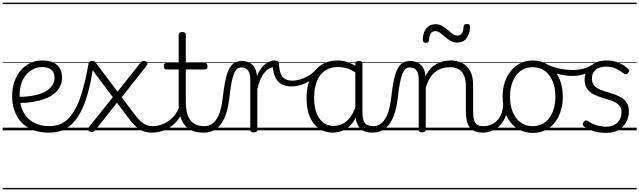

<svg xmlns="http://www.w3.org/2000/svg" viewBox="-20 -968 4749 1426"><path d="M347 17Q251 17 190 -19.5Q129 -56 99.5 -117Q70 -178 70 -252Q70 -309 86 -358Q102 -407 132 -443Q162 -479 203.5 -499Q245 -519 295 -519Q347 -519 379.5 -502Q412 -485 426.5 -456.5Q441 -428 441 -393Q441 -355 425.5 -324.5Q410 -294 381 -271Q352 -248 312 -233.5Q272 -219 223.5 -211Q175 -203 120 -203V-249Q161 -248 200 -253.5Q239 -259 272.5 -269.5Q306 -280 331 -297Q356 -314 370.5 -337Q385 -360 385 -390Q385 -430 361.5 -450Q338 -470 290 -470Q260 -470 231 -456.5Q202 -443 178 -417Q154 -391 140 -352.5Q126 -314 126 -263Q126 -189 153 -137Q180 -85 230 -58Q280 -31 347 -31Q359 -31 364.5 -23.5Q370 -16 370 -7Q370 2 364.5 9.5Q359 17 347 17ZM0 428H488V438H0ZM0 -20H488V0H0ZM0 -505H488V-500H0ZM0 -948H488V-938H0Z M347 17Q338 17 333 10Q328 3 328 -6.5Q328 -16 333 -23.5Q338 -31 347 -31Q433 -31 488 -87.5Q543 -144 578 -249Q613 -354 638 -497Q640 -505 650 -507Q660 -509 668.5 -505Q677 -501 675 -492Q654 -332 614.5 -218Q575 -104 510.5 -43.5Q446 17 347 17ZM488 428H588V438H488ZM488 -20H588V0H488ZM488 -505H588V-500H488ZM488 -948H588V-938H488Z M1109 17Q1075 17 1046.5 7Q1018 -3 990 -28Q962 -53 929 -98L849 -205L689 -3Q681 6 674 10Q667 14 657 12Q646 10 639.5 5Q633 0 633.5 -8Q634 -16 641 -25L818 -246L643 -480Q632 -496 641 -505.5Q650 -515 665 -515Q675 -515 681.5 -511.5Q688 -508 696 -496L853 -287L1017 -494Q1026 -506 1032 -510.5Q1038 -515 1047 -515Q1059 -515 1066.5 -510.5Q1074 -506 1075.5 -498Q1077 -490 1069 -480L884 -246L973 -127Q1001 -89 1023.5 -68.5Q1046 -48 1067.5 -39.5Q1089 -31 1116 -31Q1124 -31 1129 -23.5Q1134 -16 1133.5 -7Q1133 2 1127 9.5Q1121 17 1109 17ZM588 428H1169V438H588ZM588 -20H1169V0H588ZM588 -505H1169V-500H588ZM588 -948H1169V-938H588Z M1104 17Q1093 17 1087.5 9.5Q1082 2 1082.5 -7Q1083 -16 1090 -23.5Q1097 -31 1110 -31Q1147 -31 1179.5 -42.5Q1212 -54 1238.5 -74Q1265 -94 1284 -121.5Q1303 -149 1313 -182Q1316 -193 1325.5 -192Q1335 -191 1341.5 -184Q1348 -177 1345 -167Q1333 -125 1311 -91.5Q1289 -58 1257.5 -33.5Q1226 -9 1187 4Q1148 17 1104 17ZM1169 428V438ZM1169 -20V0ZM1169 -505V-500ZM1169 -948V-938Z M1493 17Q1442 17 1406.5 2Q1371 -13 1349.5 -41.5Q1328 -70 1317.5 -110Q1307 -150 1307 -201V-452H1216Q1205 -452 1201 -458Q1197 -464 1197 -476Q1197 -489 1201 -494.5Q1205 -500 1216 -500H1307V-711Q1307 -721 1313.5 -725.5Q1320 -730 1333 -730Q1346 -730 1353 -725.5Q1360 -721 1360 -711V-500H1501Q1512 -500 1516.5 -494.5Q1521 -489 1521 -476Q1521 -464 1516.5 -458Q1512 -452 1501 -452H1360V-213Q1360 -175 1366 -142Q1372 -109 1387.5 -84.5Q1403 -60 1430 -45.5Q1457 -31 1500 -31Q1510 -31 1515 -23.5Q1520 -16 1519.5 -7Q1519 2 1512.5 9.5Q1506 17 1493 17ZM1169 428H1557V438H1169ZM1169 -20H1557V0H1169ZM1169 -505H1557V-500H1169ZM1169 -948H1557V-938H1169Z M1492 17Q1483 17 1478.5 9.5Q1474 2 1474.5 -7Q1475 -16 1481 -23.5Q1487 -31 1498 -31Q1529 -31 1551.5 -45.5Q1574 -60 1591 -87.5Q1608 -115 1618.5 -155Q1629 -195 1635 -247Q1643 -318 1653.5 -369Q1664 -420 1679.5 -452Q1695 -484 1717.5 -499.5Q1740 -515 1773 -515Q1782 -515 1786.5 -508Q1791 -501 1790.5 -491.5Q1790 -482 1785 -474.5Q1780 -467 1771 -467Q1753 -467 1740 -455.5Q1727 -444 1717 -419Q1707 -394 1699.5 -354Q1692 -314 1685 -257Q1678 -186 1662.5 -134.5Q1647 -83 1623 -49Q1599 -15 1566.5 1Q1534 17 1492 17ZM1557 428H1657V438H1557ZM1557 -20H1657V0H1557ZM1557 -505H1657V-500H1557ZM1557 -948H1657V-938H1557Z M1864 15Q1851 15 1845 10.5Q1839 6 1839 -4V-374Q1839 -424 1822 -445.5Q1805 -467 1771 -467Q1761 -467 1756.5 -474.5Q1752 -482 1752 -491.5Q1752 -501 1757.5 -508Q1763 -515 1773 -515Q1797 -515 1816 -509.5Q1835 -504 1850 -491.5Q1865 -479 1874.5 -459.5Q1884 -440 1888 -412L1889 -403Q1901 -435 1917 -456.5Q1933 -478 1950.5 -492Q1968 -506 1985 -512.5Q2002 -519 2016 -519Q2026 -519 2031.5 -511.5Q2037 -504 2037 -494Q2037 -484 2031.5 -476.5Q2026 -469 2016 -469Q1998 -469 1979.5 -459Q1961 -449 1944 -428.5Q1927 -408 1913.5 -377Q1900 -346 1891 -304V-4Q1891 6 1884.5 10.5Q1878 15 1864 15ZM1657 428H2111V438H1657ZM1657 -20H2111V0H1657ZM1657 -505H2111V-500H1657ZM1657 -948H2111V-938H1657Z M2146 -326Q2103 -326 2072.5 -342Q2042 -358 2025.5 -392.5Q2009 -427 2005 -484L2016 -519Q2034 -519 2043 -513Q2052 -507 2052 -494Q2054 -445 2066 -418Q2078 -391 2099.5 -380Q2121 -369 2153 -369Q2178 -369 2208 -377.5Q2238 -386 2268.5 -403.5Q2299 -421 2325 -449Q2334 -458 2342.5 -456Q2351 -454 2354 -445.5Q2357 -437 2348 -426Q2326 -399 2293 -376Q2260 -353 2222 -339.5Q2184 -326 2146 -326ZM2111 428H2174V438H2111ZM2111 -20H2174V0H2111ZM2111 -505H2174V-500H2111ZM2111 -948H2174V-938H2111Z M2450 17Q2395 17 2351 -12Q2307 -41 2282 -98Q2257 -155 2257 -238Q2257 -288 2266.5 -331Q2276 -374 2295 -408.5Q2314 -443 2341.5 -467.5Q2369 -492 2405.5 -505.5Q2442 -519 2487 -519Q2525 -519 2561.5 -506.5Q2598 -494 2634 -470V-419Q2594 -449 2559 -459.5Q2524 -470 2488 -470Q2456 -470 2428.5 -460.5Q2401 -451 2379.5 -432Q2358 -413 2343.5 -385.5Q2329 -358 2321 -322Q2313 -286 2313 -242Q2313 -180 2329.5 -133Q2346 -86 2378.5 -59.5Q2411 -33 2460 -33Q2494 -33 2526 -49Q2558 -65 2584.5 -101.5Q2611 -138 2628 -202L2646 -159Q2625 -85 2591.5 -47Q2558 -9 2520.5 4Q2483 17 2450 17ZM2746 17Q2712 17 2688 7Q2664 -3 2649 -22Q2634 -41 2626.5 -69Q2619 -97 2619 -132V-495Q2619 -506 2626 -510.5Q2633 -515 2647 -515Q2660 -515 2666 -510.5Q2672 -506 2672 -496V-133Q2672 -81 2689 -56Q2706 -31 2752 -31Q2759 -31 2763 -23.5Q2767 -16 2766.5 -7Q2766 2 2761.5 9.5Q2757 17 2746 17ZM2173 428H2808V438H2173ZM2173 -20H2808V0H2173ZM2173 -505H2808V-500H2173ZM2173 -948H2808V-938H2173Z M2743 17Q2734 17 2729.5 9.5Q2725 2 2725.5 -7Q2726 -16 2732 -23.5Q2738 -31 2749 -31Q2780 -31 2802.5 -45.5Q2825 -60 2842 -87.5Q2859 -115 2869.5 -155Q2880 -195 2886 -247Q2894 -318 2904.5 -369Q2915 -420 2930.5 -452Q2946 -484 2968.5 -499.5Q2991 -515 3024 -515Q3033 -515 3037.5 -508Q3042 -501 3041.5 -491.5Q3041 -482 3036 -474.5Q3031 -467 3022 -467Q3004 -467 2991 -455.5Q2978 -444 2968 -419Q2958 -394 2950.5 -354Q2943 -314 2936 -257Q2929 -186 2913.5 -134.5Q2898 -83 2874 -49Q2850 -15 2817.5 1Q2785 17 2743 17ZM2808 428H2908V438H2808ZM2808 -20H2908V0H2808ZM2808 -505H2908V-500H2808ZM2808 -948H2908V-938H2808Z M3567 17Q3530 17 3505.5 6.5Q3481 -4 3467 -24Q3453 -44 3446.5 -72.5Q3440 -101 3440 -137V-326Q3440 -371 3428 -403Q3416 -435 3389.5 -452Q3363 -469 3320 -469Q3293 -469 3265.5 -461Q3238 -453 3214.5 -435Q3191 -417 3172.5 -387.5Q3154 -358 3142 -314V-4Q3142 6 3135.5 10.5Q3129 15 3115 15Q3102 15 3096 10.5Q3090 6 3090 -4V-374Q3090 -424 3073 -445.5Q3056 -467 3022 -467Q3011 -467 3005.5 -474.5Q3000 -482 3000.5 -491.5Q3001 -501 3007 -508Q3013 -515 3024 -515Q3052 -515 3072.5 -507Q3093 -499 3107.5 -484.5Q3122 -470 3130 -450Q3138 -430 3140 -405V-401Q3156 -435 3177 -457.5Q3198 -480 3223 -493.5Q3248 -507 3274.5 -513Q3301 -519 3327 -519Q3375 -519 3412.5 -500Q3450 -481 3472 -440.5Q3494 -400 3494 -334V-137Q3494 -82 3509.5 -56.5Q3525 -31 3573 -31Q3582 -31 3587 -23.5Q3592 -16 3591.5 -7Q3591 2 3585 9.5Q3579 17 3567 17ZM2908 428H3629V438H2908ZM2908 -20H3629V0H2908ZM2908 -505H3629V-500H2908ZM2908 -948H3629V-938H2908Z M3564 17Q3553 17 3547.5 9.5Q3542 2 3542.5 -7Q3543 -16 3550 -23.5Q3557 -31 3570 -31Q3603 -31 3629.5 -43Q3656 -55 3675 -76Q3694 -97 3704.5 -125Q3715 -153 3716 -186Q3717 -198 3726 -201.5Q3735 -205 3743.5 -201.5Q3752 -198 3751 -186Q3750 -142 3735.5 -104.5Q3721 -67 3696.5 -40Q3672 -13 3638 2Q3604 17 3564 17ZM3629 428V438ZM3629 -20V0ZM3629 -505V-500ZM3629 -948V-938Z M3142 -650Q3120 -650 3120 -671Q3121 -728 3147 -758Q3173 -788 3213 -788Q3243 -788 3265 -775Q3287 -762 3305 -746Q3323 -730 3340.5 -717Q3358 -704 3378 -704Q3399 -704 3410.5 -721Q3422 -738 3423 -771Q3426 -790 3447 -790Q3461 -790 3466 -785Q3471 -780 3471 -768Q3469 -715 3445 -683.5Q3421 -652 3376 -652Q3347 -652 3325 -665Q3303 -678 3284.5 -694.5Q3266 -711 3248.5 -724Q3231 -737 3211 -737Q3192 -737 3180 -720Q3168 -703 3166 -669Q3165 -659 3160 -654.5Q3155 -650 3142 -650Z M3937 19Q3869 19 3818.5 -15.5Q3768 -50 3740.5 -110.5Q3713 -171 3713 -250Q3713 -310 3729.5 -359Q3746 -408 3776.5 -444Q3807 -480 3847.5 -499.5Q3888 -519 3937 -519Q4003 -519 4053 -485Q4103 -451 4131.5 -390Q4160 -329 4160 -250Q4160 -202 4149.5 -161Q4139 -120 4120 -87Q4101 -54 4074 -30Q4047 -6 4012.5 6.5Q3978 19 3937 19ZM3937 -31Q3976 -31 4007 -46.5Q4038 -62 4059.5 -91.5Q4081 -121 4093 -161.5Q4105 -202 4105 -250Q4105 -315 4084.5 -364.5Q4064 -414 4026.5 -441.5Q3989 -469 3937 -469Q3898 -469 3866.5 -453.5Q3835 -438 3813.5 -409Q3792 -380 3780 -339.5Q3768 -299 3768 -250Q3768 -185 3788.5 -135.5Q3809 -86 3847 -58.5Q3885 -31 3937 -31ZM3629 428H4230V438H3629ZM3629 -20H4230V0H3629ZM3629 -505H4230V-500H3629ZM3629 -948H4230V-938H3629Z M4232 -404Q4187 -404 4134 -416Q4081 -428 4026 -457Q4013 -464 4013.5 -474.5Q4014 -485 4021.5 -492Q4029 -499 4037 -494Q4066 -477 4101 -467Q4136 -457 4171 -452.5Q4206 -448 4234 -448Q4274 -448 4311 -457.5Q4348 -467 4379 -488Q4388 -494 4395.5 -488Q4403 -482 4403.5 -471.5Q4404 -461 4393 -455Q4365 -437 4340 -426Q4315 -415 4289.5 -409.5Q4264 -404 4232 -404ZM4230 428V438ZM4230 -20V0ZM4230 -505V-500ZM4230 -948V-938Z M4479 19Q4445 19 4413 12Q4381 5 4356 -7Q4331 -19 4315 -31Q4308 -37 4308.5 -45Q4309 -53 4316 -63Q4323 -72 4330.5 -73.5Q4338 -75 4347 -69Q4375 -48 4412 -37.5Q4449 -27 4482 -27Q4517 -27 4542.5 -40.5Q4568 -54 4582 -78Q4596 -102 4596 -133Q4596 -169 4576 -188.5Q4556 -208 4525 -219Q4494 -230 4459.5 -240Q4425 -250 4393.5 -265Q4362 -280 4342 -307Q4322 -334 4322 -380Q4322 -420 4342 -451Q4362 -482 4399 -500.5Q4436 -519 4486 -519Q4523 -519 4554 -509.5Q4585 -500 4608.5 -485Q4632 -470 4647 -454Q4654 -446 4652 -439Q4650 -432 4643 -424Q4637 -417 4628.5 -417Q4620 -417 4612 -423Q4580 -447 4551 -460Q4522 -473 4483 -473Q4431 -473 4403.5 -449Q4376 -425 4376 -385Q4376 -350 4395.5 -330Q4415 -310 4446.5 -298.5Q4478 -287 4513.5 -277Q4549 -267 4580 -252Q4611 -237 4631 -210.5Q4651 -184 4651 -138Q4651 -100 4632.5 -63.5Q4614 -27 4576.5 -4Q4539 19 4479 19ZM4230 428H4709V438H4230ZM4230 -20H4709V0H4230ZM4230 -505H4709V-500H4230ZM4230 -948H4709V-938H4230Z"/></svg>

Font: Playwrite US Modern Guides
Style: Regular
Weight: 400
Designer: Veronika Burian, José Scaglione
Foundry: TypeTogether
Version: Version 1.003